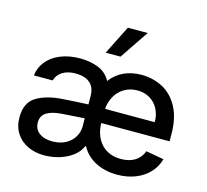

<svg xmlns="http://www.w3.org/2000/svg" viewBox="-109 -887 1103 1023"><g transform="rotate(15 442.0 -375.0)"><path d="M421.9 -92.8H418Q406.2 -63 377 -39.3Q347.7 -15.6 305.9 -2Q264.2 11.7 217.8 11.7Q167 11.7 126.5 -7.6Q85.9 -26.9 62.5 -63.5Q39.1 -100.1 39.1 -150.4Q39.1 -232.4 94.2 -265.4Q149.4 -298.3 237.3 -303.7Q270.5 -306.2 309.8 -308.3Q349.1 -310.5 376.5 -311.5L376 -358.4Q376 -403.8 348.6 -428.5Q321.3 -453.1 268.6 -453.1Q224.1 -453.1 195.8 -434.8Q167.5 -416.5 159.2 -385.7H55.7Q60.5 -429.7 88.4 -464.1Q116.2 -498.5 163.8 -517.8Q211.4 -537.1 272.5 -537.1Q324.2 -537.1 369.9 -520Q415.5 -502.9 440.4 -458Q469.7 -497.1 512.5 -517.1Q555.2 -537.1 609.4 -537.1Q673.3 -537.1 726.6 -509.3Q779.8 -481.4 812.3 -421.6Q844.7 -361.8 844.7 -270.5V-233.4H467.8Q469.2 -184.1 488.3 -148.4Q507.3 -112.8 540.5 -94Q573.7 -75.2 617.2 -75.2Q662.6 -75.2 694.1 -94.2Q725.6 -113.3 739.3 -150.4L837.9 -132.8Q826.2 -89.8 795.9 -57.4Q765.6 -24.9 720.2 -7.1Q674.8 10.7 620.1 10.7Q551.3 10.7 499.3 -16.8Q447.3 -44.4 421.9 -92.8ZM241.2 -71.3Q282.2 -71.3 313 -87.6Q343.8 -104 360.4 -131.6Q377 -159.2 377 -191.4L376.5 -234.9L252 -226.6Q197.8 -222.7 169.2 -204.6Q140.6 -186.5 140.6 -149.4Q140.6 -112.3 168.2 -91.8Q195.8 -71.3 241.2 -71.3ZM742.2 -311.5Q742.2 -351.6 725.6 -383.5Q709 -415.5 679.2 -433.3Q649.4 -451.2 610.4 -451.2Q569.8 -451.2 538.3 -432.4Q506.8 -413.6 488.8 -381.6Q470.7 -349.6 468.3 -311.5ZM473.6 -760.7H583L475.6 -601.6H393.6Z"/></g></svg>

Font: Pretendard Medium
Style: Regular
Weight: 500
Designer: Base glyphs from Inter by Rasmus Andersson; Hangeul glyphs from Noto Sans CJK(Source Han Sans) by Jang Soo-young and Kan
Foundry: Kil Hyung-jin
Version: Version 1.309